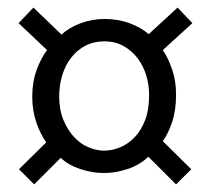

<svg xmlns="http://www.w3.org/2000/svg" viewBox="-20 -594 553 506"><path d="M256 -544Q291 -544 321 -533Q351 -522 372 -504L448 -574L487 -533L409 -462Q423 -442 433.5 -411.5Q444 -381 444 -345Q444 -303 433.5 -272Q423 -241 409 -222L484 -148L444 -108L371 -181Q348 -159 316 -148.5Q284 -138 254 -138Q223 -138 191.5 -148.5Q160 -159 140 -178L70 -108L30 -148L102 -219Q87 -239 76 -270.5Q65 -302 65 -339Q65 -378 76.5 -409.5Q88 -441 104 -462L29 -533L68 -574L142 -503Q163 -522 193 -533Q223 -544 256 -544ZM255 -485Q227 -485 205 -473.5Q183 -462 167.5 -442Q152 -422 144 -395.5Q136 -369 136 -340Q136 -304 147.5 -277Q159 -250 176 -232Q193 -214 214 -205.5Q235 -197 254 -197Q275 -197 296 -205.5Q317 -214 334.5 -232Q352 -250 362.5 -277.5Q373 -305 373 -344Q373 -370 365.5 -395Q358 -420 343 -440Q328 -460 306 -472.5Q284 -485 255 -485Z"/></svg>

Font: Expletus Sans
Style: Regular
Weight: 400
Designer: Jasper de Waard
Foundry: Designtown
Version: Version 7.028